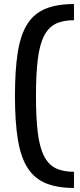

<svg xmlns="http://www.w3.org/2000/svg" viewBox="-20 -825 394 950"><path d="M346 105Q264 105 207.5 82Q151 59 117 6.5Q83 -46 68.5 -133.5Q54 -221 54 -350Q54 -479 68 -566.5Q82 -654 115.5 -706.5Q149 -759 206 -782Q263 -805 346 -805V-725Q291 -725 255 -707Q219 -689 197.5 -646.5Q176 -604 167 -531.5Q158 -459 158 -350Q158 -241 167 -168.5Q176 -96 197.5 -53.5Q219 -11 255 7Q291 25 346 25Z"/></svg>

Font: Pathway Extreme Medium
Style: Regular
Weight: 500
Designer: Eduardo Rodriguez Tunni
Foundry: Eduardo Rodriguez Tunni
Version: Version 1.001;gftools[0.9.26]